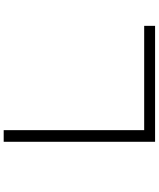

<svg xmlns="http://www.w3.org/2000/svg" viewBox="70 -865 860 1040"><g transform="rotate(90 500.0 -345.0)"><path d="M120 -696V-755H748V65H685V-696Z"/></g></svg>

Font: Murecho Light
Style: Regular
Weight: 300
Designer: Neil Summerour
Foundry: Positype
Version: Version 1.010; ttfautohint (v1.8.3)